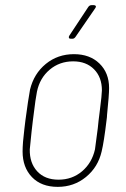

<svg xmlns="http://www.w3.org/2000/svg" viewBox="-20 -720 489 748"><path d="M68 -130Q68 -162 75 -218L79 -251Q90 -334 97 -371Q112 -433 158.5 -471Q205 -509 268 -509Q330 -509 367.5 -472.5Q405 -436 405 -377Q405 -350 397 -272Q397 -265 395 -251Q385 -167 376 -130Q362 -69 315 -30.5Q268 8 205 8Q141 8 104.5 -30Q68 -68 68 -130ZM350 -138Q352 -149 361 -221L364 -250L369 -290Q377 -352 377 -368Q377 -419 346.5 -450Q316 -481 265 -481Q212 -481 173.5 -448.5Q135 -416 124 -363Q118 -332 112 -281L108 -250L103 -207Q97 -149 96 -138Q95 -85 125 -52.5Q155 -20 208 -20Q261 -20 299.5 -52.5Q338 -85 350 -138ZM250 -581 324 -693Q329 -700 337 -700H345Q351 -700 353 -696.5Q355 -693 351 -688L274 -576Q269 -569 262 -569H256Q250 -569 248.5 -572.5Q247 -576 250 -581Z"/></svg>

Font: Barlow Semi Condensed Thin
Style: Italic
Weight: 250
Width: 4
Italic angle: -7°
Designer: Jeremy Tribby
Foundry: Tribby Type
Version: Version 1.408